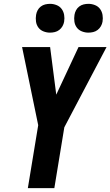

<svg xmlns="http://www.w3.org/2000/svg" viewBox="-20 -980 575 1000"><path d="M125 0 179 -328 95 -735H241L273 -487L389 -735H535L315 -317L263 0ZM440 -810Q423 -810 406.5 -816.5Q390 -823 380 -836.5Q370 -850 367.5 -867.5Q365 -885 368 -903Q370 -915 376 -926.5Q382 -938 392.5 -946Q403 -954 415.5 -957Q428 -960 441 -960Q458 -960 474.5 -953.5Q491 -947 501 -933.5Q511 -920 514 -902.5Q517 -885 514 -867Q512 -855 505.5 -843.5Q499 -832 488.5 -824Q478 -816 465.5 -813Q453 -810 440 -810ZM240 -810Q223 -810 206.5 -816.5Q190 -823 180 -836.5Q170 -850 167.5 -867.5Q165 -885 168 -903Q170 -915 176 -926.5Q182 -938 192.5 -946Q203 -954 215.5 -957Q228 -960 241 -960Q258 -960 274.5 -953.5Q291 -947 301 -933.5Q311 -920 314 -902.5Q317 -885 314 -867Q312 -855 305.5 -843.5Q299 -832 288.5 -824Q278 -816 265.5 -813Q253 -810 240 -810Z"/></svg>

Font: Iosevka Heavy Oblique
Style: Regular
Weight: 900
Italic angle: -9°
Monospace: yes
Designer: Belleve Invis
Foundry: Belleve Invis
Version: Version 32.5.0; ttfautohint (v1.8.4)